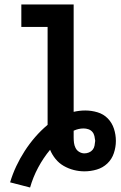

<svg xmlns="http://www.w3.org/2000/svg" viewBox="-20 -755 540 855"><path d="M114 80Q127 34 150 -9Q173 -52 203 -88Q212 -66 227.5 -47Q243 -28 264 -16Q285 -4 308.5 2Q332 8 356 8Q384 8 411 0Q438 -8 458 -27Q478 -46 487 -73Q496 -100 496 -127V-128Q496 -155 487.5 -181.5Q479 -208 460 -227.5Q441 -247 414 -255Q387 -263 360 -263Q360 -263 360 -263Q360 -263 360 -263Q347 -263 334 -261.5Q321 -260 308 -257V-735H75V-635H192V-199Q162 -174 136.5 -144.5Q111 -115 90 -82.5Q69 -50 52.5 -15Q36 20 25 57ZM356 -72Q344 -72 333 -78.5Q322 -85 316.5 -96Q311 -107 309.5 -119Q308 -131 308 -143Q308 -151 308 -158.5Q308 -166 308 -173Q319 -178 330 -180.5Q341 -183 352 -183Q363 -183 373.5 -179.5Q384 -176 391 -168Q398 -160 400.5 -149Q403 -138 404 -128Q403 -117 401 -106.5Q399 -96 392.5 -88Q386 -80 376 -76Q366 -72 356 -72Z"/></svg>

Font: Iosevka SS09
Style: Bold
Weight: 700
Monospace: yes
Designer: Belleve Invis
Foundry: Belleve Invis
Version: Version 5.2.1; ttfautohint (v1.8.3)